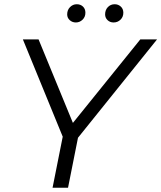

<svg xmlns="http://www.w3.org/2000/svg" viewBox="-20 -886 761 906"><path d="M348 -236 301 0H228L276 -241L88 -700H162L324 -306L642 -700H721ZM297 -818Q297 -839 310.5 -852.5Q324 -866 342 -866Q360 -866 371.5 -855Q383 -844 383 -826Q383 -806 369.5 -793Q356 -780 338 -780Q321 -780 309 -791Q297 -802 297 -818ZM476 -818Q476 -839 489 -852.5Q502 -866 521 -866Q538 -866 550 -855Q562 -844 562 -826Q562 -806 548.5 -793Q535 -780 516 -780Q499 -780 487.5 -791Q476 -802 476 -818Z"/></svg>

Font: Idrija
Style: Italic
Weight: 400
Italic angle: -11.3°
Designer: Julieta Ulanovsky
Foundry: Julieta Ulanovsky
Version: Version 7.200